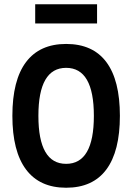

<svg xmlns="http://www.w3.org/2000/svg" viewBox="-20 -868 620 900"><path d="M290 12Q166 12 102 -73.5Q38 -159 38 -325Q38 -492 102 -577Q166 -662 290 -662Q415 -662 478.5 -577Q542 -492 542 -325Q542 -159 478.5 -73.5Q415 12 290 12ZM290 -100Q420 -100 420 -325Q420 -550 290 -550Q160 -550 160 -325Q160 -100 290 -100ZM145 -758V-848H435V-758Z"/></svg>

Font: Sometype Mono
Style: Bold
Weight: 700
Monospace: yes
Designer: Ryoichi Tsunekawa
Foundry: Dharma Type
Version: Version 1.000; ttfautohint (v1.8.3)